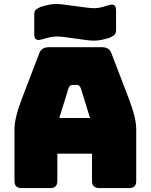

<svg xmlns="http://www.w3.org/2000/svg" viewBox="-20 -961 770 981"><path d="M273 -36Q273 0 237 0H90Q54 0 54 -36V-300Q54 -330 63.5 -369Q73 -408 93 -460L180 -687Q191 -720 231 -720H500Q539 -720 550 -687L637 -460Q657 -408 666.5 -369Q676 -330 676 -300V-36Q676 0 640 0H489Q450 0 450 -36V-176H273ZM330 -510 283 -358H440L393 -510Q386 -527 374 -527H349Q337 -527 330 -510ZM364 -764 336 -768Q298 -774 276 -774.5Q254 -775 236 -771Q218 -767 191 -759Q155 -749 155 -785V-886Q155 -905 164.5 -912.5Q174 -920 191 -927Q222 -936 242 -939Q262 -942 284.5 -940Q307 -938 347 -932L364 -930L386 -927Q428 -921 449.5 -919.5Q471 -918 487.5 -921.5Q504 -925 530 -933Q534 -934 537 -935Q573 -946 573 -909V-808Q573 -789 563.5 -781.5Q554 -774 537 -767Q506 -758 486 -755Q466 -752 443 -754Q420 -756 380 -762Z"/></svg>

Font: Bungee Spice
Style: Regular
Weight: 400
Designer: David Jonathan Ross
Foundry: David Jonathan Ross
Version: Version 2.000